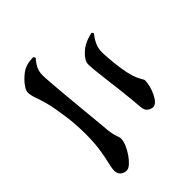

<svg xmlns="http://www.w3.org/2000/svg" viewBox="-76 -938 1153 1153"><g transform="rotate(45 500.0 -362.0)"><path d="M197 -87Q182 -87 163.5 -98.5Q145 -110 128 -126.5Q111 -143 98 -160.5Q85 -178 81 -191Q75 -205 72.5 -220.5Q70 -236 69 -261L83 -268Q106 -247 130 -235Q154 -223 185 -223Q205 -223 252 -226.5Q299 -230 359 -235.5Q419 -241 483 -247Q547 -253 603.5 -258.5Q660 -264 697 -267Q727 -271 743.5 -275.5Q760 -280 769.5 -284Q779 -288 788 -288Q809 -288 836 -276.5Q863 -265 888.5 -247.5Q914 -230 931 -211Q948 -192 948 -176Q948 -153 934 -137.5Q920 -122 896 -122Q875 -122 838.5 -131Q802 -140 748 -148.5Q694 -157 618 -157Q582 -157 541.5 -154.5Q501 -152 461.5 -146.5Q422 -141 385.5 -134.5Q349 -128 319 -120Q281 -109 250 -98Q219 -87 197 -87ZM332 -463Q310 -463 284 -485Q258 -507 243 -532Q231 -552 224 -572.5Q217 -593 213 -612L225 -620Q251 -599 278.5 -586Q306 -573 340 -573Q362 -573 387 -575Q412 -577 437.5 -579.5Q463 -582 487 -586Q511 -590 531 -594Q568 -602 590 -611.5Q612 -621 624.5 -629Q637 -637 642 -637Q664 -637 690 -630Q716 -623 739 -612Q762 -601 776.5 -587Q791 -573 791 -558Q791 -539 778 -523Q765 -507 738 -505Q703 -502 656 -497.5Q609 -493 558.5 -487Q508 -481 462 -475Q416 -469 381.5 -466Q347 -463 332 -463Z"/></g></svg>

Font: Noto Serif HK ExtraLight ExtraBold
Style: Regular
Weight: 800
Version: Version 2.003-H1;hotconv 1.1.1;makeotfexe 2.6.0